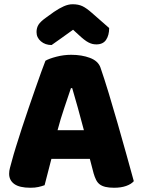

<svg xmlns="http://www.w3.org/2000/svg" viewBox="-20 -874 667 904"><path d="M194 -588Q211 -598 245.5 -607Q280 -616 315 -616Q365 -616 403.5 -601.5Q442 -587 453 -556Q471 -504 492 -435Q513 -366 534 -292.5Q555 -219 575 -147.5Q595 -76 610 -21Q598 -7 574 1.5Q550 10 517 10Q493 10 476.5 6Q460 2 449.5 -6Q439 -14 432.5 -27Q426 -40 421 -57L403 -126H222Q214 -96 206 -64Q198 -32 190 -2Q176 3 160.5 6.5Q145 10 123 10Q72 10 47.5 -7.5Q23 -25 23 -56Q23 -70 27 -84Q31 -98 36 -117Q43 -144 55.5 -184Q68 -224 83 -270.5Q98 -317 115 -366Q132 -415 147 -458.5Q162 -502 174.5 -536Q187 -570 194 -588ZM314 -459Q300 -417 282.5 -365.5Q265 -314 251 -261H375Q361 -315 346.5 -366.5Q332 -418 320 -459ZM324 -734Q293 -711 269 -694.5Q245 -678 223 -662Q193 -662 172.5 -679.5Q152 -697 152 -723Q152 -743 161.5 -758Q171 -773 198 -792L234 -818Q259 -835 280.5 -844.5Q302 -854 322 -854Q349 -854 368 -845Q387 -836 413 -813L494 -742Q494 -708 479.5 -686.5Q465 -665 434 -665Q424 -665 415.5 -667Q407 -669 397 -674Q387 -679 375 -688.5Q363 -698 347 -713Z"/></svg>

Font: Baloo Bhai
Style: Regular
Weight: 400
Designer: Supriya Tembe, Noopur Datye and Ek Type
Foundry: Ek Type
Version: Version 1.443;PS 1.000;hotconv 16.6.51;makeotf.lib2.5.65220;